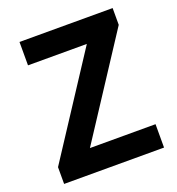

<svg xmlns="http://www.w3.org/2000/svg" viewBox="-134 -849 881 957"><g transform="rotate(-20 306.5 -370.5)"><path d="M43 0V-89L388 -617H76V-741H570V-652L225 -124H573V0Z"/></g></svg>

Font: Swei Fan Sans CJK TC
Style: Bold
Weight: 700
Version: Version 2.130